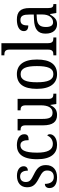

<svg xmlns="http://www.w3.org/2000/svg" viewBox="904 -1704 810 2657"><g transform="rotate(-90 1308.5 -375.0)"><path d="M184 10C289 10 353 -47 353 -144C353 -228 312 -268 223 -311C148 -348 119 -368 119 -422C119 -469 144 -501 196 -501C248 -501 276 -464 276 -394C315 -394 337 -417 337 -452C337 -502 293 -545 204 -545C110 -545 46 -495 46 -405C46 -320 86 -284 180 -236C255 -197 278 -175 278 -126C278 -69 248 -35 187 -35C121 -35 93 -89 93 -159C66 -159 35 -143 35 -95C35 -25 92 10 184 10Z M632 10C736 10 780 -45 780 -88C780 -107 774 -118 764 -126C744 -84 705 -48 646 -48C562 -48 525 -123 525 -266C525 -445 565 -497 628 -497C683 -497 698 -445 698 -383C755 -383 780 -398 780 -444C780 -510 715 -546 628 -546C518 -546 434 -479 434 -265C434 -70 516 10 632 10Z M1046 10C1104 10 1149 -10 1182 -82H1186L1198 0H1341V-41H1337C1300 -41 1269 -49 1269 -109V-536H1111V-495H1114C1151 -495 1180 -486 1180 -422V-215C1180 -118 1150 -52 1078 -52C1011 -52 992 -99 992 -189V-536H833V-495H837C874 -495 903 -486 903 -427V-186C903 -48 952 10 1046 10Z M1610 10C1744 10 1814 -81 1814 -269C1814 -456 1737 -546 1613 -546C1477 -546 1408 -456 1408 -269C1408 -81 1485 10 1610 10ZM1612 -41C1530 -41 1499 -119 1499 -269C1499 -418 1529 -494 1611 -494C1693 -494 1723 -418 1723 -269C1723 -119 1694 -41 1612 -41Z M1872 0H2119V-41H2108C2068 -41 2040 -52 2040 -115V-760H1872V-719H1883C1917 -719 1951 -710 1951 -651V-115C1951 -52 1923 -41 1883 -41H1872Z M2303 10C2375 10 2401 -31 2438 -87H2444L2458 0H2581V-41H2578C2540 -41 2526 -57 2526 -113V-372C2526 -499 2472 -546 2366 -546C2273 -546 2207 -513 2207 -450C2207 -408 2234 -388 2285 -388C2285 -452 2297 -497 2360 -497C2425 -497 2436 -447 2436 -373V-312L2366 -309C2235 -304 2172 -256 2172 -150C2172 -41 2229 10 2303 10ZM2329 -45C2284 -45 2264 -82 2264 -144C2264 -223 2294 -265 2386 -270L2437 -273V-191C2437 -106 2395 -45 2329 -45Z"/></g></svg>

Font: Noto Serif Sinhala Condensed
Style: Regular
Weight: 400
Width: 3
Designer: Jelle Bosma - Monotype Design Team
Foundry: Monotype Imaging Inc.
Version: Version 2.007